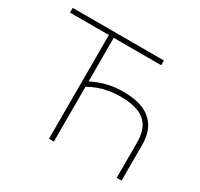

<svg xmlns="http://www.w3.org/2000/svg" viewBox="-149 -903 1140 1093"><g transform="rotate(30 421.0 -356.5)"><path d="M290.5 0Q290.5 -61 290.5 -117Q290.5 -173 290.5 -238V-472Q290.5 -537.5 290.5 -593.5Q290.5 -649.5 290.5 -710L305.5 -682H241Q177.5 -682 128.5 -682Q79.5 -682 35 -682V-713H634.5V-682Q590.5 -682 541.5 -682Q492.5 -682 428.5 -682H306.5L322.5 -710Q322.5 -649.5 322.5 -593.5Q322.5 -537.5 322.5 -472V-395.5Q343 -406 371.8 -417.2Q400.5 -428.5 439 -436.2Q477.5 -444 526 -444Q604 -444 657.8 -421Q711.5 -398 739.5 -351.8Q767.5 -305.5 767.5 -234.5Q767.5 -223.5 767.5 -212.5Q767.5 -201.5 767.5 -190.5Q767.5 -138.5 767.5 -93.8Q767.5 -49 767.5 0H735.5Q735.5 -51.5 735.5 -98.8Q735.5 -146 735.5 -200.5V-234.5Q735.5 -295 713.2 -334.2Q691 -373.5 644.8 -392.8Q598.5 -412 526 -412Q482 -412 445.8 -405.2Q409.5 -398.5 379.2 -387Q349 -375.5 322.5 -360.5V-238Q322.5 -173 322.5 -117Q322.5 -61 322.5 0Z"/></g></svg>

Font: Commissioner Thin
Style: Regular
Weight: 100
Designer: Kostas Bartsokas
Foundry: Kostas Bartsokas
Version: Version 1.001;gftools[0.9.23]